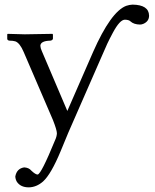

<svg xmlns="http://www.w3.org/2000/svg" viewBox="-20 -577 666 827"><path d="M418 -334Q418 -334 273.9 -4.9Q256.3 37.1 241.2 74.2Q199.7 173.8 165.5 204.6Q137.2 229.5 104 230Q68.8 230 52.7 206.1Q46.4 195.3 45.9 183.1Q52.2 148.9 84 144Q104.5 145 115.2 158.2Q132.8 174.8 142.1 174.8Q157.2 173.3 216.8 27.8Q224.6 11.2 225.1 -2.9Q224.6 -18.1 208 -60.1L82 -353Q65.4 -392.1 45.9 -398.9Q35.6 -401.9 21 -401.9Q12.2 -402.8 11.2 -409.2V-429.2L13.2 -431.2Q14.6 -431.2 86.9 -429.2L206.1 -431.2L208 -428.2V-410.2Q206.5 -403.3 196.8 -401.9Q154.8 -400.9 153.8 -379.9Q154.3 -369.6 160.2 -356.9L270 -99.1L380.9 -353Q457.5 -526.4 523.4 -551.8Q537.6 -556.6 550.8 -557.1Q621.1 -556.2 622.1 -509.8Q622.1 -485.4 598.1 -474.6Q590.3 -471.2 583 -471.2Q556.2 -471.7 542 -484.9Q535.6 -491.7 518.1 -492.2Q506.8 -492.2 493.9 -478Q481 -463.9 466.1 -436Q451.2 -408.2 442.1 -388.7Q433.1 -369.1 418 -334Z"/></svg>

Font: Linux Biolinum O
Style: Regular
Weight: 400
Designer: Philipp H. Poll
Foundry: Philipp H. Poll
Version: Version 1.0.4